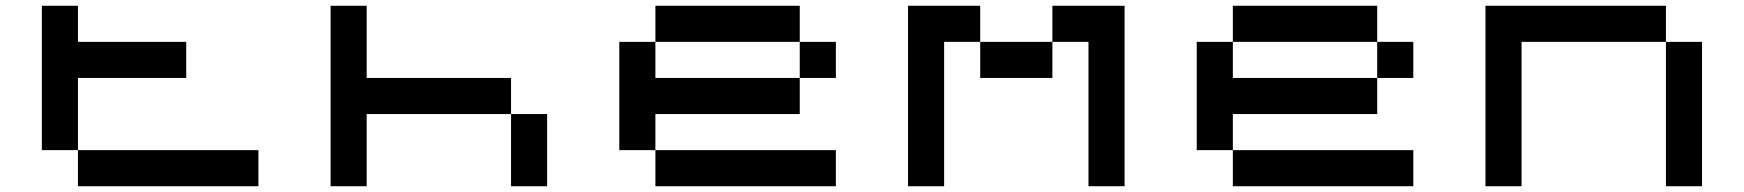

<svg xmlns="http://www.w3.org/2000/svg" viewBox="-20 -770 6040 665"><path d="M250 -625H625V-500H250V-125H875V-250H125V-750H250Z M1875 -375H1250V-125H1125V-750H1250V-500H1750V-125H1875Z M2750 -750H2250V-375H2750ZM2875 -500H2250V-125H2875V-250H2125V-625H2875Z M3750 -625H3250V-125H3125V-750H3375V-500H3625V-750H3875V-125H3750Z M4750 -750H4250V-375H4750ZM4875 -500H4250V-125H4875V-250H4125V-625H4875Z M5750 -125H5875V-625H5250V-125H5125V-750H5750Z"/></svg>

Font: Picon
Style: Regular
Weight: 400
Designer: yne
Foundry: yne
Version: Version 21.02.27; git-deadbeef-release